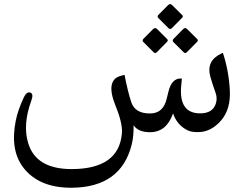

<svg xmlns="http://www.w3.org/2000/svg" viewBox="-20 -633 1169 920"><path d="M930.2 0Q897.5 0.5 879.4 -8.3Q829.1 -32.7 809.1 -89.4Q777.8 0.5 698.7 0.5Q641.6 0.5 620.1 -33.2Q621.1 19.5 611.3 58.6Q560.5 264.6 324.2 266.6Q166.5 267.6 91.3 169.4Q27.3 85.4 55.7 -55.7Q65.9 -106 93.3 -164.6Q106.9 -194.8 124.5 -189.5Q142.6 -184.6 129.9 -150.4Q87.9 -35.2 115.2 53.2Q152.8 177.7 324.7 177.2Q548.8 176.3 564 7.3Q568.4 -41 533.7 -126Q483.4 -250 559.6 -270L576.7 -274.4Q592.8 -191.4 609.4 -142.6Q627.9 -87.9 701.7 -89.4Q762.7 -90.8 778.8 -160.2L786.6 -191.9Q801.8 -256.8 845.2 -256.8H851.6L848.1 -220.2Q836.9 -89.8 939 -89.8Q999.5 -89.8 1014.2 -136.7Q1022.5 -163.1 1012.7 -189Q998 -230 987.8 -265.6Q966.8 -341.3 1039.6 -376L1047.9 -379.9Q1075.7 -296.9 1081.1 -203.1Q1086.9 -110.8 1039.3 -55.7Q991.7 -0.5 930.2 0ZM804.8 -608.5 852.4 -561.4Q859.6 -554.2 852.4 -547.6L803.7 -498.3Q795.3 -490 787.6 -497.8L738.3 -547Q731.1 -554.2 740.5 -563.1L785.9 -609.1Q795.3 -617.9 804.8 -608.5ZM877.3 -493.3 924.4 -446.3Q931.6 -439.1 924.4 -432.4L875.6 -383.1Q867.3 -374.8 859.6 -383.1L810.3 -431.9Q803.7 -439.1 812.5 -447.9L857.9 -493.9Q867.3 -503.3 877.3 -493.3ZM733.3 -493.3 780.4 -446.3Q787.6 -439.1 780.4 -432.4L731.7 -383.1Q723.4 -374.8 715.6 -383.1L666.3 -432.4Q659.7 -439.1 668 -447.9L713.9 -493.9Q723.4 -503.3 733.3 -493.3Z"/></svg>

Font: Gandom FD
Style: FD
Weight: 400
Foundry: DejaVu fonts team - Redesigned by Saber Rastikerdar - Based on Samim Font
Version: Version 0.6